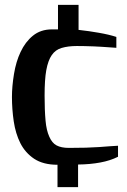

<svg xmlns="http://www.w3.org/2000/svg" viewBox="-20 -663 517 784"><path d="M28.8 -267.1Q28.8 -310.1 37.1 -360.8Q45.4 -411.6 64 -450.7Q83.5 -492.2 114.3 -517.1Q146 -543 191.9 -543H216.8V-643.1H300.8V-541Q344.7 -536.1 382.8 -529.3Q425.3 -522 455.1 -512.2V-467.8Q381.3 -473.1 362.8 -473.6Q322.3 -475.1 293.9 -475.1Q258.3 -475.1 231.9 -467.3Q206.5 -460 191.4 -438Q176.3 -416.5 168.9 -376Q162.1 -338.4 162.1 -272Q162.1 -213.4 166 -170.4Q169.4 -131.3 181.2 -105Q192.4 -79.1 210.9 -69.3Q230 -59.1 261.2 -59.1Q337.9 -59.1 384.3 -62.5Q400.9 -64 426.8 -65.7Q452.6 -67.4 461.9 -67.9V-22.9Q429.7 -6.8 389.6 0.5Q348.1 8.3 298.8 8.8V101.1H214.8V9.8Q156.7 9.8 119.6 -14.6Q83 -39.1 63 -78.6Q43.5 -117.7 36.1 -167.5Q28.8 -217.3 28.8 -267.1Z"/></svg>

Font: SimahzazaarabicW05-SemiBold
Style: Regular
Weight: 600
Designer: Ahmed zaza
Foundry: Ahmed zaza
Version: Version 1.001